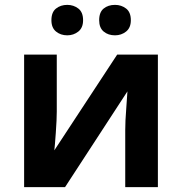

<svg xmlns="http://www.w3.org/2000/svg" viewBox="-20 -768 747 788"><path d="M213 -544H79V0H247L503 -393Q502 -370 498 -320.5Q494 -271 494 -234V0H628V-544H461L203 -151Q205 -167 209 -222.5Q213 -278 213 -310ZM387 -685Q387 -654 405.5 -638.5Q424 -623 452 -623Q478 -623 497.5 -638.5Q517 -654 517 -685Q517 -718 497.5 -733Q478 -748 452 -748Q424 -748 405.5 -733Q387 -718 387 -685ZM191 -685Q191 -654 210 -638.5Q229 -623 256 -623Q282 -623 301.5 -638.5Q321 -654 321 -685Q321 -718 301.5 -733Q282 -748 256 -748Q229 -748 210 -733Q191 -718 191 -685Z"/></svg>

Font: Noto Sans UI
Style: Bold
Weight: 700
Designer: Monotype Design Team
Foundry: Monotype Imaging Inc.
Version: Version 1.901